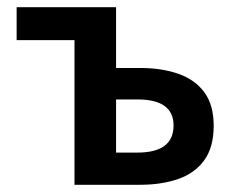

<svg xmlns="http://www.w3.org/2000/svg" viewBox="-20 -511 650 531"><path d="M186 0V-400H26V-491H301V-323H368Q427 -323 473 -307Q519 -291 545 -256Q571 -221 571 -163Q571 -104 545 -68Q519 -32 473 -16Q427 0 368 0ZM301 -89H360Q460 -89 460 -164Q460 -236 360 -236H301Z"/></svg>

Font: Source Sans Pro SemiBold
Style: Regular
Weight: 600
Designer: Paul D. Hunt
Foundry: Adobe Systems Incorporated
Version: Version 2.045;hotconv 1.0.109;makeotfexe 2.5.65596